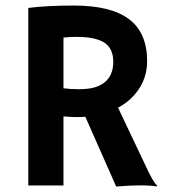

<svg xmlns="http://www.w3.org/2000/svg" viewBox="-20 -682 623 706"><path d="M293.9 -252.4Q279.3 -251.5 262.7 -251.5Q246.1 -251.5 213.4 -253.9V0H84V-652.8Q152.3 -661.6 252 -661.6Q387.7 -661.6 454.3 -611.6Q521 -561.5 521 -457Q521 -376 460 -318.4Q439.9 -299.8 414.1 -286.1L513.7 -76.2Q543 -11.2 558.6 1L556.2 3.4Q508.8 -4.4 407.2 3.9ZM261.2 -546.4Q236.3 -546.4 213.4 -543.9V-357.4Q237.3 -354 269.5 -354Q301.8 -354 323.7 -359.6Q345.7 -365.2 361.8 -377Q396.5 -402.8 396.5 -454.6Q396.5 -506.3 360.4 -527.3Q326.7 -546.4 261.2 -546.4Z"/></svg>

Font: HammersmithOne
Style: Regular
Weight: 400
Designer: Nicole Fally
Foundry: Nicole Fally
Version: Version 1.003